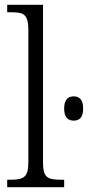

<svg xmlns="http://www.w3.org/2000/svg" viewBox="-20 -779 366 799"><path d="M10 -31H20Q52 -31 67.5 -36Q83 -41 90.5 -56Q98 -71 98 -104V-655Q98 -688 90.5 -703.5Q83 -719 68.5 -723.5Q54 -728 25 -728H10V-759H159V-104Q159 -71 166 -56Q173 -41 188.5 -36Q204 -31 236 -31H247V0H10ZM247 -327Q247 -378 287 -378Q326 -378 326 -327Q326 -277 287 -277Q247 -277 247 -327Z"/></svg>

Font: Noto Serif NarrowLight
Style: Regular
Weight: 300
Width: 4
Designer: Monotype Design Team
Foundry: Monotype Imaging Inc.
Version: Version 1.001